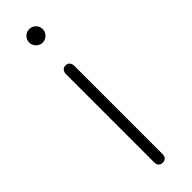

<svg xmlns="http://www.w3.org/2000/svg" viewBox="-235 -675 684 684"><g transform="rotate(-45 107.0 -333.5)"><path d="M86 -19V-463Q86 -474 91.5 -480.5Q97 -487 107 -487Q117 -487 122.5 -480.5Q128 -474 128 -463V-19Q128 -8 122.5 -2.5Q117 3 107 3Q97 3 91.5 -3Q86 -9 86 -19ZM73 -636Q73 -650 83 -660Q93 -670 107 -670Q121 -670 131 -660Q141 -650 141 -636Q141 -622 131 -612Q121 -602 107 -602Q93 -602 83 -612Q73 -622 73 -636Z"/></g></svg>

Font: SN Pro Thin
Style: Regular
Weight: 200
Designer: Tobias Whetton
Foundry: Supernotes
Version: Version 1.003;Glyphs 3.3 (3324)